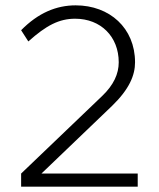

<svg xmlns="http://www.w3.org/2000/svg" viewBox="-20 -698 594 718"><path d="M495 0V-49H135L399 -302C464 -365 485 -417 485 -465C485 -593 390 -678 263 -678C191 -678 123 -650 59 -585L86 -543C153 -603 201 -628 261 -628C357 -628 424 -561 424 -465C424 -422 405 -380 362 -339L59 -49V0Z"/></svg>

Font: Gantari Light
Style: Regular
Weight: 300
Designer: Anugrah Pasau
Foundry: Lafontype
Version: Version 1.000